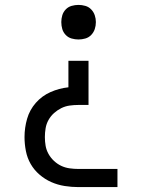

<svg xmlns="http://www.w3.org/2000/svg" viewBox="-20 -558 640 783"><path d="M300 205Q272 205 243.5 200.5Q215 196 189 184.5Q163 173 141 154Q119 135 105 110.5Q91 86 85.5 57.5Q80 29 80 1Q80 -37 90.5 -73.5Q101 -110 126 -138.5Q151 -167 186 -182.5Q221 -198 259 -202V-310H341V-130H300Q282 -130 264 -127.5Q246 -125 230 -117Q214 -109 200.5 -97Q187 -85 178 -69Q169 -53 166 -35Q163 -17 163 1Q163 19 166 36.5Q169 54 178 70Q187 86 200.5 98.5Q214 111 230 118.5Q246 126 264 128.5Q282 131 300 131H459V205ZM300 -397Q286 -397 272 -401Q258 -405 248 -415.5Q238 -426 234 -439.5Q230 -453 230 -468Q230 -482 234 -495.5Q238 -509 248 -519.5Q258 -530 272 -534Q286 -538 300 -538Q314 -538 328 -534Q342 -530 352 -519.5Q362 -509 366.5 -495.5Q371 -482 371 -468Q371 -453 366.5 -439.5Q362 -426 352 -415.5Q342 -405 328 -401Q314 -397 300 -397Z"/></svg>

Font: Iosevka Mono
Style: Regular
Weight: 400
Designer: Belleve Invis
Foundry: Belleve Invis
Version: Version 11.1.1